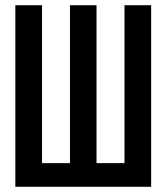

<svg xmlns="http://www.w3.org/2000/svg" viewBox="-20 -718 640 738"><path d="M39 0V-698H141.5V-91H249V-698H351V-91H458.5V-698H561V0Z"/></svg>

Font: Lilex Medium
Style: Regular
Weight: 500
Designer: Mike Abbink, Paul van der Laan, Pieter van Rosmalen, Mikhael Khrustik
Foundry: Mikhael Khrustik
Version: Version 1.100